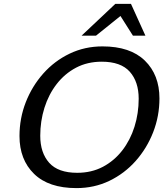

<svg xmlns="http://www.w3.org/2000/svg" viewBox="-20 -955 860 985"><path d="M798 -450Q798 -359.5 765.8 -276.8Q733.5 -194 676 -129.2Q618.5 -64.5 541 -27.2Q463.5 10 372.5 10Q229.5 10 154.8 -63Q80 -136 80 -257Q80 -348 112.2 -430.5Q144.5 -513 202 -577.8Q259.5 -642.5 337.2 -679.8Q415 -717 505.5 -717Q648.5 -717 723.2 -644Q798 -571 798 -450ZM186.5 -258.5Q186.5 -171.5 232.2 -120Q278 -68.5 376 -68.5Q449.5 -68.5 507.8 -99.2Q566 -130 607.2 -183.2Q648.5 -236.5 670 -305Q691.5 -373.5 691.5 -448.5Q691.5 -535.5 645.8 -587Q600 -638.5 502 -638.5Q428.5 -638.5 370.2 -607.8Q312 -577 270.8 -523.8Q229.5 -470.5 208 -402Q186.5 -333.5 186.5 -258.5ZM398.5 -772 571.5 -935H652L726 -772H662L598 -873L472.5 -772Z"/></svg>

Font: Newsreader 6pt
Style: Italic
Weight: 400
Italic angle: -17°
Designer: Hugues Gentile
Foundry: Production Type
Version: Version 1.003; ttfautohint (v1.8.3)